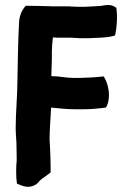

<svg xmlns="http://www.w3.org/2000/svg" viewBox="-20 -741 517 759"><path d="M42 -234C42 -219 43 -205 44 -192L45 -176C45 -157 46 -135 46 -117V-106C45 -96 44 -84 44 -72V-56C44 -42 45 -28 47 -15C66 -7 90 5 117 -9C129 -15 134 -23 137 -27C150 -38 165 -47 180 -59V-86C180 -99 179 -117 179 -130L178 -152C178 -166 176 -178 176 -190C176 -231 180 -270 182 -316H184C184 -316 185 -315 187 -315H189C220 -312 247 -309 279 -309H308C340 -309 370 -312 399 -316L403 -324C418 -358 409 -404 395 -430L390 -439L380 -438C354 -435 327 -434 297 -433H270C239 -433 217 -440 183 -440V-442C183 -463 185 -483 185 -507V-540C185 -546 186 -551 186 -560L187 -572C188 -577 188 -586 189 -593C193 -593 199 -593 204 -592H256C263 -592 269 -592 275 -591H277C282 -591 288 -591 292 -590H333C360 -592 396 -591 425 -598L435 -601C442 -633 445 -673 440 -710L434 -714C417 -725 397 -721 381 -718C365 -716 337 -716 314 -714H284C278 -715 271 -715 263 -715C259 -716 250 -716 245 -716H187C155 -717 122 -718 89 -718H82C66 -702 55 -676 55 -645C53 -609 52 -571 51 -533C51 -498 49 -463 49 -427C49 -363 42 -299 42 -234Z"/></svg>

Font: Hussar Pisanka
Style: Bd
Weight: 700
Designer: Robert Jablonski
Foundry: Cannot Into Space Fonts
Version: Version 1.070